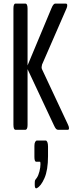

<svg xmlns="http://www.w3.org/2000/svg" viewBox="-20 -722 415 1068"><path d="M184.6 324.7Q182.6 325.7 181.2 325.7Q173.3 325.7 173.3 305.7V298.3Q173.3 293.5 173.6 290Q173.8 286.6 174.1 284.7Q174.3 282.7 175.5 280.3Q176.8 277.8 177.2 277.1Q177.7 276.4 180.4 272.9Q183.1 269.5 184.1 268.1Q193.8 254.4 199.5 231.2Q205.1 208 205.1 190.9Q205.1 177.7 202.1 177.7H181.6Q171.4 177.7 171.4 150.9V89.4Q171.4 74.7 175.8 67.1Q180.2 59.6 186 59.6H233.9Q239.7 59.6 243.4 68.6Q247.1 77.6 247.1 92.8V146.5Q247.1 224.1 227.3 269Q207.5 314 184.6 324.7ZM66.4 0Q54.7 0 54.7 -28.3V-673.8Q54.7 -702.1 66.4 -702.1H120.6Q133.3 -702.1 133.3 -673.8V-357.9L266.1 -675.8Q276.9 -702.1 287.1 -702.1H345.7Q354 -702.1 354 -692.4Q354 -683.6 350.1 -675.3L213.9 -362.8Q211.4 -350.6 211.4 -348.6Q211.4 -341.8 213.4 -337.4L357.9 -29.3Q363.8 -17.1 363.8 -9.3Q363.8 0 357.4 0H302.7Q296.4 0 291.3 -5.6Q286.1 -11.2 279.3 -26.4L133.3 -337.4V-26.9Q133.3 0 120.6 0Z"/></svg>

Font: BenchNine
Style: Regular
Weight: 400
Designer: Vernon Adams
Foundry: Vernon Adams
Version: Version 1 ; ttfautohint (v0.92.18-e454-dirty) -l 8 -r 50 -G 